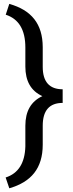

<svg xmlns="http://www.w3.org/2000/svg" viewBox="-20 -800 378 998"><path d="M28.3 178.7C142.1 146 202.1 74.7 202.1 -47.9V-146.5C202.1 -225.6 236.8 -265.1 305.7 -265.1V-335.9C236.8 -335.9 202.1 -375 202.1 -452.6V-555.2C201.7 -675.8 143.6 -747.1 28.3 -779.8L9.8 -723.6C77.6 -701.7 111.8 -645 111.8 -553.2V-454.1C111.8 -378.4 141.1 -327.1 200.2 -300.3C141.1 -272.9 111.8 -221.7 111.8 -146.5V-39.1C109.4 47.4 75.2 101.6 9.3 122.6Z"/></svg>

Font: Shabnam
Style: Regular
Weight: 400
Foundry: DejaVu fonts team - Redesigned by Saber Rastikerdar - Based on Vazir font
Version: Version 5.0.1